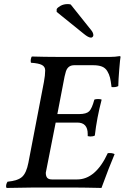

<svg xmlns="http://www.w3.org/2000/svg" viewBox="-20 -926 615 948"><path d="M263.2 -362.8H371.1Q406.2 -362.8 420.2 -376.5Q434.1 -390.1 445.8 -434.1Q451.7 -437 463.9 -437Q477.5 -437 481.9 -434.1Q458 -343.3 448.2 -256.8Q439.9 -252 425.8 -252Q420.9 -252 413.1 -253.9V-264.2Q413.1 -320.8 361.8 -320.8H254.9L206.1 -73.2Q206.1 -56.2 213.1 -48.1Q220.2 -40 236.8 -40H360.8Q452.1 -40 512.2 -169.9Q534.2 -171.9 545.9 -165Q519 -102.1 481 2Q479 2 457 1.5Q435.1 1 405.5 0.5Q376 0 356 0H139.2Q96.2 0 12.2 2Q8.8 -3.9 10.5 -12.7Q12.2 -21.5 17.1 -28.8Q68.4 -33.7 89.4 -53Q110.4 -72.3 120.1 -122.1L196.8 -521Q203.1 -554.7 203.1 -578.1Q203.1 -596.7 187 -605.2Q170.9 -613.8 132.8 -616.2Q130.4 -624 132.3 -634Q134.3 -644 137.2 -647Q203.6 -645 259.8 -645H523.9Q547.9 -645 570.8 -648.9Q575.2 -648.9 575.2 -645Q573.2 -637.2 568.8 -583.7Q564.5 -530.3 564 -501Q551.8 -494.1 530.8 -496.1Q527.3 -525.4 523.2 -542.5Q519 -559.6 509.5 -575.2Q500 -590.8 483.2 -597.4Q466.3 -604 439.9 -604H346.2Q311.5 -604 303.2 -564.9L298.8 -547.9ZM329.1 -903.8 431.2 -775.9Q440.9 -763.7 440.9 -752Q440.9 -747.6 437.5 -743.9Q434.1 -740.2 429.2 -740.2Q416.5 -740.2 394 -758.8L259.8 -867.2V-880.9Q263.7 -888.7 278.8 -897.2Q293.9 -905.8 314 -905.8Q323.2 -905.8 329.1 -903.8Z"/></svg>

Font: Common Serif Medium
Style: Italic
Weight: 500
Italic angle: -12°
Designer: Philipp H. Poll, Khaled Hosny
Foundry: Stefan Peev, Context Ltd.
Version: Version 1.026